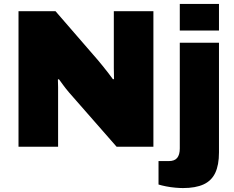

<svg xmlns="http://www.w3.org/2000/svg" viewBox="-20 -745 1189 975"><path d="M74 0V-688H262L476 -441Q485 -431 500 -412Q515 -393 530.5 -373.5Q546 -354 554 -342L559 -344Q558 -372 558 -399.5Q558 -427 558 -441V-688H759V0H572L331 -275Q314 -295 302 -311.5Q290 -328 279 -343L274 -341Q275 -322 275 -303Q275 -284 275 -275V0ZM893 -590V-725H1092V-590ZM909 210Q893 210 870 208Q847 206 824 201.5Q801 197 785 192V73H837Q867 73 880 56.5Q893 40 893 9V-528H1092V29Q1092 93 1073 133Q1054 173 1013.5 191.5Q973 210 909 210Z"/></svg>

Font: Archivo SemiBold Black
Style: Regular
Weight: 900
Version: Version 2.001